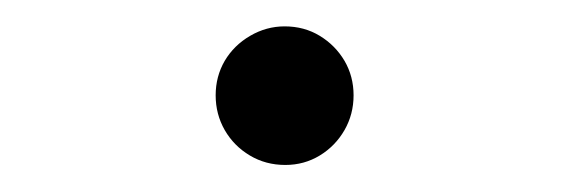

<svg xmlns="http://www.w3.org/2000/svg" viewBox="-20 -106 422 142"><path d="M191 16Q176.5 16 164.8 9Q153 2 146.2 -9.8Q139.5 -21.5 139.5 -35.5Q139.5 -49.5 146.2 -61Q153 -72.5 165 -79.5Q177 -86.5 190.5 -86.5Q205 -86.5 216.5 -79.5Q228 -72.5 234.8 -61Q241.5 -49.5 241.5 -35.5Q241.5 -21.5 234.8 -9.8Q228 2 216.5 9Q205 16 191 16Z"/></svg>

Font: Spartan Thin
Style: Regular
Weight: 400
Version: Version 1.004